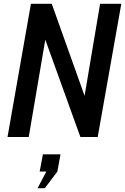

<svg xmlns="http://www.w3.org/2000/svg" viewBox="-20 -720 658 1009"><path d="M19.5 0 142.5 -700H252L424.5 -216.5L506 -700H617.5L493.5 0H402.5L218 -511.5L131 0ZM215.5 269H177.5L223.5 181.5H188.5L205.5 91H298L281.5 181.5Z"/></svg>

Font: Cabin Condensed SemiBold
Style: Italic
Weight: 600
Width: 3
Italic angle: -10°
Designer: Pablo Impallari
Foundry: Pablo Impallari. http://www.impallari.com Igino Marini. http://www.ikern.com
Version: Version 3.001; ttfautohint (v1.8.3)